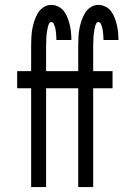

<svg xmlns="http://www.w3.org/2000/svg" viewBox="-20 -763 540 783"><path d="M107 0V-403H50V-473H107V-579Q107 -596 108 -613Q109 -630 112 -646.5Q115 -663 120.5 -679Q126 -695 134.5 -709.5Q143 -724 157.5 -733.5Q172 -743 189 -743Q204 -743 218 -736Q232 -729 241 -717Q250 -705 255.5 -690.5Q261 -676 264.5 -661.5Q268 -647 269.5 -632Q271 -617 271 -602V-600H210V-601Q210 -607 209.5 -614Q209 -621 208.5 -627.5Q208 -634 207 -640.5Q206 -647 204 -653.5Q202 -660 199 -666.5Q196 -673 189 -673Q183 -673 180 -666.5Q177 -660 175.5 -654Q174 -648 173 -642Q172 -636 171 -629.5Q170 -623 169.5 -616.5Q169 -610 169 -604Q169 -598 168.5 -591.5Q168 -585 168 -579V-473H247V-403H168V0ZM299 0V-403H242V-473H299V-579Q299 -596 300 -613Q301 -630 304 -646.5Q307 -663 312.5 -679Q318 -695 326.5 -709.5Q335 -724 349.5 -733.5Q364 -743 381 -743Q396 -743 410 -736Q424 -729 433 -717Q442 -705 447.5 -690.5Q453 -676 456.5 -661.5Q460 -647 461.5 -632Q463 -617 463 -602V-600H402V-601Q402 -607 401.5 -614Q401 -621 400.5 -627.5Q400 -634 399 -640.5Q398 -647 396 -653.5Q394 -660 391 -666.5Q388 -673 381 -673Q375 -673 372 -666.5Q369 -660 367.5 -654Q366 -648 365 -642Q364 -636 363 -629.5Q362 -623 361.5 -616.5Q361 -610 361 -604Q361 -598 360.5 -591.5Q360 -585 360 -579V-473H439V-403H360V0Z"/></svg>

Font: Iosevka
Style: Regular
Weight: 400
Monospace: yes
Designer: Belleve Invis
Foundry: Belleve Invis
Version: Version 33.2.3; ttfautohint (v1.8.4)